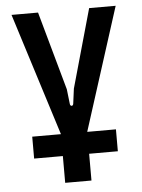

<svg xmlns="http://www.w3.org/2000/svg" viewBox="-51 -545 583 786"><g transform="rotate(-5 240.0 -152.0)"><path d="M67 90H185V200H293V90H411V0H293L454 -504H345L254 -181L246 -120C245 -109 233 -109 232 -120L225 -181L135 -504H26L185 0H67Z"/></g></svg>

Font: Finlandica Medium
Style: Regular
Weight: 500
Designer: Niklas Ekholm, Juho Hiilivirta, Jaakko Suomalainen
Foundry: Helsinki Type Studio
Version: Version 2.000;Glyphs 3.2 (3202)